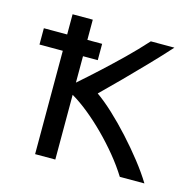

<svg xmlns="http://www.w3.org/2000/svg" viewBox="-85 -628 730 716"><g transform="rotate(15 280.0 -270.0)"><path d="M110 0V-399H20V-462H110V-540H188V-462H245V-399H188V-297Q228 -332 266.5 -367.5Q305 -403 343 -440Q381 -477 418 -518H509Q474 -479 433.5 -437Q393 -395 353 -354.5Q313 -314 277 -279Q307 -258 342 -225.5Q377 -193 412.5 -154Q448 -115 479 -75.5Q510 -36 532 0H437Q414 -37 384 -73.5Q354 -110 320.5 -143.5Q287 -177 253 -204.5Q219 -232 188 -250V0Z"/></g></svg>

Font: Ubuntu Sans Mono
Style: Regular
Weight: 400
Monospace: yes
Designer: Dalton Maag Ltd
Foundry: Dalton Maag Ltd
Version: Version 1.006